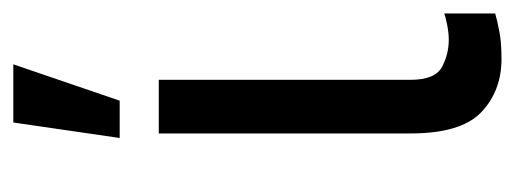

<svg xmlns="http://www.w3.org/2000/svg" viewBox="-272 -524 803 300"><g transform="rotate(-90 130.0 -374.5)"><path d="M71 -528.4H154.8V-134.9Q154.8 -96.6 174.9 -85.9Q195 -75.3 217.3 -75.3Q228 -75.3 240.6 -77.8Q253.2 -80.3 258.5 -82.4V-2.8Q247.9 0.4 230.5 3.7Q213.1 7.1 187.5 7.1Q137.4 7.1 104.2 -24.5Q71 -56.1 71 -134.9ZM63.9 -589.5 88.1 -755.7H179L122.2 -589.5Z"/></g></svg>

Font: Inter UI
Style: Regular
Weight: 400
Designer: Rasmus Andersson
Foundry: rsms
Version: Version 2.2